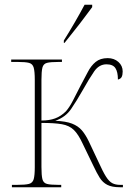

<svg xmlns="http://www.w3.org/2000/svg" viewBox="-20 -786 546 806"><path d="M248 -616Q270 -651 293.5 -691.5Q317 -732 335 -766H367V-756Q354 -739 334 -712Q314 -685 291.5 -657Q269 -629 251 -606H248ZM30 0V-10H52Q86 -10 101.5 -14Q117 -18 121.5 -34Q126 -50 126 -84V-451Q126 -486 121.5 -502Q117 -518 102 -522Q87 -526 54 -526H27V-536H240V-526H226Q192 -526 177 -522Q162 -518 158 -502Q154 -486 154 -451V-280Q187 -280 211.5 -289Q236 -298 257 -319Q271 -335 285.5 -362.5Q300 -390 318 -426Q335 -457 348.5 -483.5Q362 -510 381.5 -526Q401 -542 432 -542Q459 -542 477 -526Q495 -510 495 -486Q495 -472 491 -463.5Q487 -455 475 -452Q475 -484 464.5 -500Q454 -516 427 -516Q396 -516 375.5 -486.5Q355 -457 327 -407Q302 -363 278.5 -328.5Q255 -294 212 -279Q257 -277 282.5 -267Q308 -257 323.5 -239Q339 -221 353 -192L394 -105Q412 -65 425 -44.5Q438 -24 451.5 -17Q465 -10 484 -10H496V0H483Q450 0 430.5 -10Q411 -20 398.5 -40Q386 -60 372 -90L327 -183Q309 -222 290 -240.5Q271 -259 240 -264.5Q209 -270 154 -270V-85Q154 -50 158 -34Q162 -18 177 -14Q192 -10 224 -10H237V0Z"/></svg>

Font: Noto Serif Display SemiCondensed Thin
Style: Regular
Weight: 100
Width: 4
Designer: Monotype Design Team
Foundry: Monotype Imaging Inc.
Version: Version 2.009